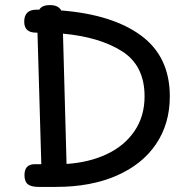

<svg xmlns="http://www.w3.org/2000/svg" viewBox="-20 -739 737 753"><path d="M646 -361Q646 -254 592 -174Q538 -94 437 -50Q336 -6 200 -6H131Q102 -6 89 -16.5Q76 -27 76 -52Q76 -95 116 -95H142L127 -611H121Q75 -611 75 -654Q75 -701 123 -701H134Q144 -719 176 -719Q209 -719 220 -698Q422 -682 534 -599Q646 -516 646 -361ZM547 -361Q547 -482 458.5 -538Q370 -594 227 -607L241 -96Q330 -102 399 -134.5Q468 -167 507.5 -225Q547 -283 547 -361Z"/></svg>

Font: Mali Medium
Style: Regular
Weight: 500
Version: Version 1.000; ttfautohint (v1.6)